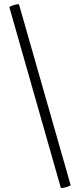

<svg xmlns="http://www.w3.org/2000/svg" viewBox="-20 -752 391 938"><path d="M277 165 26 -716Q26 -719 37 -723.5Q48 -728 60 -730.5Q72 -733 73 -730L325 152Q326 154 314.5 158.5Q303 163 291 165.5Q279 168 277 165Z"/></svg>

Font: Cormorant Light
Style: Regular
Weight: 300
Designer: Christian Thalmann (Catharsis Fonts)
Foundry: Catharsis Fonts
Version: Version 4.000